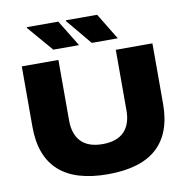

<svg xmlns="http://www.w3.org/2000/svg" viewBox="-92 -935 1030 1048"><g transform="rotate(-10 423.0 -411.0)"><path d="M423 22.5Q242 22.5 151.5 -59.5Q61 -141.5 61 -303.5V-639H264V-304Q264 -226.5 304 -185.5Q344 -144.5 423 -144.5Q502 -144.5 542 -185.5Q582 -226.5 582 -304V-639H785V-303.5Q785 -141.5 695 -59.5Q605 22.5 423 22.5ZM299.5 -845 388 -701V-699H246.5L125 -840.5V-845ZM515 -845 602.5 -701V-699H459.5L342 -840V-845Z"/></g></svg>

Font: Anek Latin Expanded ExtraBold
Style: Regular
Weight: 800
Width: 7
Designer: Yesha Goshar
Foundry: Ek Type
Version: Version 1.003